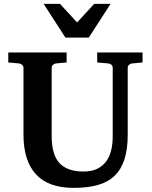

<svg xmlns="http://www.w3.org/2000/svg" viewBox="-20 -937 769 974"><path d="M649.9 -615.2Q641.6 -614.3 634.8 -608.4Q627.9 -602.5 627.9 -592.8V-253.9Q627.9 -180.2 611.3 -128.7Q594.7 -77.1 561 -44.9Q527.3 -12.7 475.8 1.7Q424.3 16.1 354 16.1Q225.1 16.1 162.1 -53Q99.1 -122.1 99.1 -253.9V-592.8Q99.1 -602.5 92 -608.4Q85 -614.3 76.2 -615.2L22 -620.1V-670.9H317.9V-620.1L264.2 -615.2Q255.9 -614.3 249 -608.4Q242.2 -602.5 242.2 -592.8V-246.1Q242.2 -152.3 281.7 -109.6Q321.3 -66.9 403.8 -66.9Q443.4 -66.9 471.2 -79.8Q499 -92.8 517.1 -116.2Q535.2 -139.6 543.5 -172.6Q551.8 -205.6 551.8 -246.1V-592.8Q551.8 -602.5 545.4 -608.4Q539.1 -614.3 529.8 -615.2L473.1 -620.1V-670.9H703.1V-620.1ZM430.2 -746.1H312L201.2 -917.5H284.2L371.1 -823.2L458 -917.5H541Z"/></svg>

Font: Charis SIL Afr
Style: Bold
Weight: 700
Foundry: SIL International
Version: Version 5.000